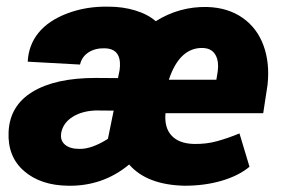

<svg xmlns="http://www.w3.org/2000/svg" viewBox="-20 -559 864 588"><path d="M545.4 9.8Q429.7 7.3 375.5 -55.2Q294.9 11.7 188.5 9.8Q104.5 8.8 53.7 -35.2Q2.9 -79.1 6.3 -154.8Q9.8 -235.4 79.6 -277.8Q149.4 -320.3 272.5 -320.3L341.3 -319.8L346.2 -343.8Q348.1 -356.9 347.2 -369.1Q343.8 -409.7 301.8 -411.1Q272 -412.1 251.2 -398.7Q230.5 -385.3 225.1 -361.3L64.9 -370.1Q67.4 -420.9 97.9 -458.5Q128.4 -496.1 186.5 -518.1Q244.6 -540 312.5 -538.6Q356 -538.6 394 -527.1Q432.1 -515.6 457 -494.1Q529.8 -539.6 614.7 -537.6Q678.2 -535.6 722.9 -504.4Q767.6 -473.1 787.1 -419.4Q806.6 -365.7 799.3 -298.8L786.1 -212.4H486.8Q482.9 -168 505.4 -143.8Q527.8 -119.6 572.8 -118.2Q610.8 -117.2 645 -126.7Q679.2 -136.2 713.4 -150.4L744.1 -48.3Q710.4 -20.5 658.7 -5.4Q606.9 9.8 545.4 9.8ZM223.1 -103Q260.3 -102.1 310.5 -133.8L328.1 -220.2L273.4 -220.7Q231 -219.2 202.1 -200.9Q173.3 -182.6 167.5 -152.3Q163.6 -128.9 179 -116Q194.3 -103 223.1 -103ZM603 -412.1Q530.3 -415 497.1 -314.9H642.6Q647.9 -341.8 647.9 -356.9Q647.9 -381.3 636.5 -396Q625 -410.6 603 -412.1Z"/></svg>

Font: TypoPRO Roboto
Style: Italic
Weight: 900
Italic angle: -12°
Designer: Google
Version: Version 2.136; 2016